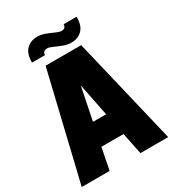

<svg xmlns="http://www.w3.org/2000/svg" viewBox="-225 -1091 1101 1216"><g transform="rotate(-30 325.0 -483.0)"><path d="M194.8 -779.8H455.1L641.1 0H438L405.8 -158.2H244.1L212.9 0H8.8ZM424.8 -950.2H520Q520 -883.8 488.8 -854Q457.5 -824.2 410.2 -824.2Q382.3 -824.2 352.1 -835.7Q321.8 -847.2 297.1 -858.6Q272.5 -870.1 257.8 -870.1Q225.1 -870.1 225.1 -839.8H129.9Q129.9 -906.2 161.4 -936Q192.9 -965.8 240.2 -965.8Q268.1 -965.8 298.1 -954.3Q328.1 -942.9 352.8 -931.4Q377.4 -919.9 392.1 -919.9Q424.8 -919.9 424.8 -950.2ZM325.2 -560.1 276.9 -321.8H373Z"/></g></svg>

Font: Cooper Hewitt
Style: Heavy
Weight: 713
Designer: Village Type and Design LLC
Foundry: Cooper Hewitt Smithsonian Design Museum
Version: 1.000